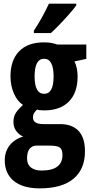

<svg xmlns="http://www.w3.org/2000/svg" viewBox="-20 -786 505 1046"><path d="M196.3 240.2Q105.5 240.2 55.7 200.2Q5.9 160.2 5.9 86.9Q5.9 39.1 33.4 4.9Q61 -29.3 106.4 -42Q83.5 -51.8 68.4 -72.5Q53.2 -93.3 53.2 -120.6Q53.2 -151.9 67.1 -172.4Q81.1 -192.9 105 -214.4Q74.2 -234.4 55.7 -276.9Q37.1 -319.3 37.1 -370.1Q37.1 -458 84.2 -506.6Q131.3 -555.2 219.7 -555.2Q246.6 -555.2 263.9 -551.3Q281.2 -547.4 292 -543.5H450.2V-465.3L385.7 -451.2Q402.8 -417 402.8 -369.1Q402.8 -281.2 355.5 -232.9Q308.1 -184.6 221.2 -184.6Q194.3 -184.6 181.6 -189Q173.8 -181.6 166.7 -171.4Q159.7 -161.1 159.7 -145.5Q159.7 -109.9 216.3 -109.9H307.1Q372.6 -109.9 407.7 -73.2Q442.9 -36.6 442.9 38.6Q442.9 135.7 380.1 188Q317.4 240.2 196.3 240.2ZM220.7 -274.9Q272 -274.9 272 -369.1Q272 -465.8 220.2 -465.8Q168.5 -465.8 168.5 -369.6Q168.5 -274.9 220.7 -274.9ZM205.6 143.1Q264.6 143.1 292.5 121.3Q320.3 99.6 320.3 59.1Q320.3 27.3 305.4 17.3Q290.5 7.3 250 7.3H178.7Q155.8 7.3 141.6 24.2Q127.4 41 127.4 76.7Q127.4 109.4 148.4 126.2Q169.4 143.1 205.6 143.1ZM395.5 -766.1V-756.8Q382.3 -738.3 358.4 -710.9Q334.5 -683.6 307.6 -655.5Q280.8 -627.4 257.3 -606H164.6V-619.1Q190.9 -658.7 210.9 -695.6Q231 -732.4 246.6 -766.1Z"/></svg>

Font: Open Sans Condensed
Style: Bold
Weight: 700
Width: 3
Designer: Monotype Design Team
Foundry: Monotype Imaging Inc.
Version: Version 3.003; ttfautohint (v1.8.4)